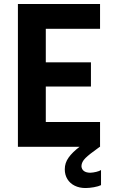

<svg xmlns="http://www.w3.org/2000/svg" viewBox="-20 -740 572 968"><path d="M70.3 -719.7H484.4V-594.7H210.9V-425.8H438.5V-303.7H210.9V-125H484.4V0H483.4L472.7 7.8Q431.2 37.1 411.1 56.6Q391.1 76.2 390.6 97.7Q391.6 113.3 402.6 121.8Q413.6 130.4 434.6 130.9Q449.2 130.4 465.3 126.5Q481.4 122.6 489.3 117.2V193.4Q476.6 199.7 453.4 203.9Q430.2 208 411.1 208Q380.4 208 356.7 196.3Q333 184.6 319.8 163.1Q306.6 141.6 306.6 113.3Q306.6 81.5 325.7 54.7Q344.7 27.8 381.3 0H70.3Z"/></svg>

Font: Reddit Sans Vanilla
Style: Bold
Weight: 700
Designer: Stephen Hutchings
Foundry: Reddit
Version: Version 1.013